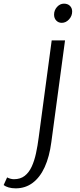

<svg xmlns="http://www.w3.org/2000/svg" viewBox="-139 -780 440 1051"><path d="M-53 251Q-74.5 251 -91.8 246Q-109 241 -119 233L-100 191Q-94.5 194.5 -83.5 197.8Q-72.5 201 -63 201Q-27.5 201 -4 182.8Q19.5 164.5 34.2 132.8Q49 101 58 59.5Q67 18 73 -29L144 -559H217L142 -2Q131.5 78.5 105.5 135Q79.5 191.5 39.5 221.2Q-0.5 251 -53 251ZM199 -655Q181 -655 169 -667.5Q157 -680 157 -700Q157 -724 173.2 -742Q189.5 -760 211 -760Q231.5 -760 243.8 -748Q256 -736 256 -717Q256 -692.5 238.8 -673.8Q221.5 -655 199 -655Z"/></svg>

Font: Merriweather Sans Variable Regular
Style: Italic
Weight: 300
Italic angle: -8°
Designer: Eben Sorkin
Foundry: Eben Sorkin
Version: Version 2.001